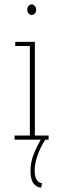

<svg xmlns="http://www.w3.org/2000/svg" viewBox="-20 -641 290 881"><path d="M47 0V-19H117V-430H50V-449H140V-19H203V0ZM125 -572Q118 -572 111.5 -579Q105 -586 105 -596Q105 -607 111 -614Q117 -621 125 -621Q133 -621 139.5 -614Q146 -607 146 -596Q146 -586 139.5 -579Q133 -572 125 -572ZM173 200 169 220Q150 220 135 202Q120 184 120 144Q120 103 134.5 67Q149 31 172 -10L188 0Q167 31 153 70Q139 109 139 141Q139 169 148 183.5Q157 198 173 200Z"/></svg>

Font: Inconsolata UltraCondensed ExtraLight
Style: Regular
Weight: 200
Width: 1
Monospace: yes
Designer: Raph Levien, Cyreal, Brenton Simpson
Foundry: Raph Levien, Cyreal, Google
Version: Version 3.100; ttfautohint (v1.8.4.7-5d5b)